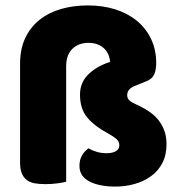

<svg xmlns="http://www.w3.org/2000/svg" viewBox="-20 -671 664 708"><path d="M54 -436Q54 -490 73 -530.5Q92 -571 126 -598Q160 -625 205.5 -638Q251 -651 304 -651Q359 -651 405 -636.5Q451 -622 484.5 -594.5Q518 -567 537 -527.5Q556 -488 556 -438Q556 -413 548.5 -396.5Q541 -380 521 -372L477 -354Q449 -343 449 -320Q449 -309 456.5 -301.5Q464 -294 476 -289Q503 -277 525 -263Q547 -249 562 -231Q577 -213 585.5 -190.5Q594 -168 594 -139Q594 -99 578.5 -69.5Q563 -40 536.5 -21Q510 -2 476 7.5Q442 17 406 17Q346 17 309.5 -2Q273 -21 273 -59Q273 -82 282.5 -98Q292 -114 306 -124Q320 -116 337 -111Q354 -106 374 -106Q394 -106 407 -113.5Q420 -121 420 -135Q420 -149 410 -158Q400 -167 380 -178Q328 -206 301.5 -238Q275 -270 275 -322Q275 -366 305 -396Q335 -426 386 -443Q383 -476 361.5 -494.5Q340 -513 306 -513Q270 -513 247 -491Q224 -469 224 -426V-1Q214 2 192.5 5Q171 8 148 8Q126 8 108.5 5Q91 2 79 -7Q67 -16 60.5 -31.5Q54 -47 54 -72Z"/></svg>

Font: Baloo Tammudu
Style: Regular
Weight: 400
Designer: Omkar Shende and Ek Type
Foundry: Ek Type
Version: Version 1.007;PS 1.000;hotconv 1.0.88;makeotf.lib2.5.647800